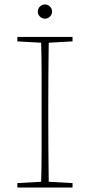

<svg xmlns="http://www.w3.org/2000/svg" viewBox="-20 -843 404 863"><path d="M58 -657V-677H306V-657L199 -651Q198 -581 197.5 -509.5Q197 -438 197 -367V-310Q197 -239 197.5 -168Q198 -97 199 -26L306 -20V0H58V-20L165 -26Q167 -97 167 -168Q167 -239 167 -310V-367Q167 -438 167 -509.5Q167 -581 165 -651ZM182 -759Q170 -759 160 -768Q150 -777 150 -791Q150 -805 160 -814Q170 -823 182 -823Q194 -823 204 -814Q214 -805 214 -791Q214 -777 204 -768Q194 -759 182 -759Z"/></svg>

Font: Source Serif Pro ExtraLight
Style: Regular
Weight: 200
Designer: Frank Grießhammer
Foundry: Adobe Systems Incorporated
Version: Version 3.001;hotconv 1.0.111;makeotfexe 2.5.65597